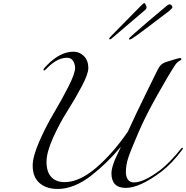

<svg xmlns="http://www.w3.org/2000/svg" viewBox="-20 -1226 1223 1263"><path d="M715 -993 901 -1182Q925 -1206 929 -1206Q933 -1206 938.5 -1195Q944 -1184 944 -1179Q944 -1167 934 -1160L723 -980Q710 -967 703 -967Q698 -967 698 -972Q698 -976 715 -993ZM1078 -1189Q1087 -1197 1097 -1197Q1104 -1197 1109 -1191Q1114 -1185 1114 -1179Q1114 -1171 1093 -1154Q921 -1023 881.5 -994.5Q842 -966 834 -966Q828 -966 828 -972Q828 -977 951 -1082Q1025 -1144 1078 -1189ZM561 -778Q561 -740 518 -658.5Q475 -577 423.5 -496Q372 -415 329 -319.5Q286 -224 286 -161Q286 -95 317.5 -61.5Q349 -28 405 -28Q502 -28 611.5 -121.5Q721 -215 821 -360Q870 -468 938.5 -607.5Q1007 -747 1012 -757Q1025 -785 1038.5 -798.5Q1052 -812 1078 -820Q1153 -844 1165 -844Q1173 -844 1173 -836Q1173 -833 1167.5 -830Q1162 -827 1152 -820Q1142 -813 1134 -801Q1090 -735 1012.5 -596.5Q935 -458 894 -362Q841 -240 824.5 -190.5Q808 -141 808 -93Q808 -65 821 -45.5Q834 -26 861 -26Q926 -26 1035 -108Q1097 -156 1171 -248Q1175 -254 1179 -254Q1183 -254 1183 -250Q1183 -248 1181 -244Q1113 -152 1043 -98Q900 10 807 10Q713 10 713 -87Q713 -106 721 -133Q729 -160 737.5 -179Q746 -198 759.5 -226Q773 -254 775 -259H774Q725 -202 680 -158Q635 -114 581 -71.5Q527 -29 470.5 -6Q414 17 360 17Q285 17 240 -22Q195 -61 195 -137Q195 -196 238.5 -295.5Q282 -395 334.5 -483Q387 -571 430.5 -657Q474 -743 474 -779Q474 -804 461 -825Q448 -846 421 -846Q358 -846 294 -782Q274 -762 272 -762Q266 -762 266 -768Q266 -774 288 -796Q375 -886 464 -886Q503 -886 532 -857Q561 -828 561 -778Z"/></svg>

Font: Miama Nueva
Style: Medium
Weight: 400
Italic angle: -28°
Version: Version 1.0